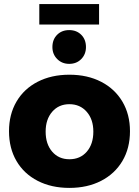

<svg xmlns="http://www.w3.org/2000/svg" viewBox="-20 -912 678 938"><path d="M615 -271Q615 -188 578 -125.5Q541 -63 474 -28.5Q407 6 319 6Q231 6 164 -28.5Q97 -63 60.5 -125.5Q24 -188 24 -271Q24 -353 60.5 -415.5Q97 -478 164 -512.5Q231 -547 319 -547Q407 -547 474 -512.5Q541 -478 578 -415.5Q615 -353 615 -271ZM203 -269Q203 -208 235 -171Q267 -134 319 -134Q372 -134 404 -171Q436 -208 436 -269Q436 -329 403.5 -366Q371 -403 319 -403Q267 -403 235 -366Q203 -329 203 -269ZM400 -682Q400 -647 377 -623.5Q354 -600 318 -600Q283 -600 259.5 -623.5Q236 -647 236 -682Q236 -719 259 -742Q282 -765 318 -765Q354 -765 377 -742Q400 -719 400 -682ZM172 -892H464V-792H172Z"/></svg>

Font: Montserrat arm2
Style: Bold
Weight: 700
Designer: Julieta Ulanovsky
Foundry: Julieta Ulanovsky
Version: Version 6.000